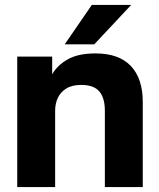

<svg xmlns="http://www.w3.org/2000/svg" viewBox="-20 -760 645 780"><path d="M50 0V-530H192V-458Q212 -494 254.5 -518.5Q297 -543 368 -543Q463 -543 511.5 -492Q560 -441 560 -345V0H406V-310Q406 -362 383.5 -388.5Q361 -415 310 -415Q273 -415 249.5 -400.5Q226 -386 215 -362.5Q204 -339 204 -310V0ZM243 -580 353 -740H513L363 -580Z"/></svg>

Font: Golos Text
Style: Bold
Weight: 700
Designer: A.Korolkova, Vitaly Kuzmin
Foundry: ParaType Ltd
Version: Version 2.004